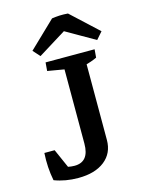

<svg xmlns="http://www.w3.org/2000/svg" viewBox="-104 -716 583 785"><g transform="rotate(-15 187.5 -323.0)"><path d="M261.7 -652.8 375.5 -547.4 349.1 -517.1 198.7 -603.5ZM261.7 -652.8 253.9 -604 108.4 -513.7 82 -543 193.8 -650.4Q210.4 -652.8 226.3 -653.6Q242.2 -654.3 261.7 -652.8ZM129.4 7.8Q74.2 7.8 28.3 -9.8Q17.1 -65.9 21 -127H64.5L106.4 -32.2L67.4 -56.6Q100.1 -44.4 127 -44.4Q189 -44.4 189 -121.6L281.7 -112.3Q281.7 -56.6 241 -24.4Q200.2 7.8 129.4 7.8ZM281.7 -112.3 189 -121.6V-476.6H281.7ZM329.1 -483.4 326.2 -448.7Q305.2 -438.5 270 -429.2L281.7 -470.2V-399.4H189V-470.2L201.7 -433.6L118.7 -447.8L121.6 -483.4Z"/></g></svg>

Font: Markazi Text Medium
Style: Regular
Weight: 500
Designer: Borna Izadpanah (Arabic designer), Fiona Ross (Arabic design director) and Florian Runge (Latin designer)
Foundry: Borna Izadpanah and Florian Runge
Version: Version 1.001